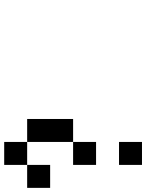

<svg xmlns="http://www.w3.org/2000/svg" viewBox="91 -798 707 929"><g transform="rotate(-90 444.5 -333.5)"><path d="M111.1 -555.6H222.2V-333.3H333.3V-555.6H222.2V-666.7H111.1ZM222.2 -333.3H111.1V-222.2H222.2ZM111.1 0H222.2V-111.1H111.1ZM111.1 -444.4V-555.6H0V-444.4Z"/></g></svg>

Font: linjaSipiki
Style: Regular
Weight: 500
Foundry: Made with Bits'n'Picas by Kreative Software
Version: Version 1.3